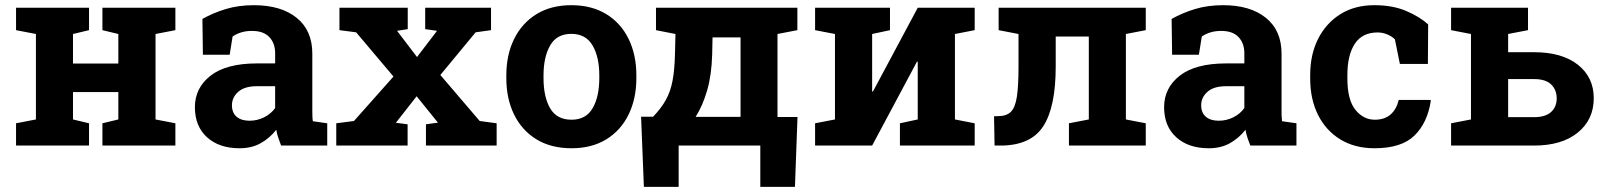

<svg xmlns="http://www.w3.org/2000/svg" viewBox="-20 -558 6150 736"><path d="M41.5 0V-85.4L117.7 -100.1V-427.7L41.5 -442.4V-528.3H321.3V-442.4L259.8 -427.7V-314.5H433.6V-427.7L372.6 -442.4V-528.3H652.3V-442.4L576.2 -427.7V-100.1L652.3 -85.4V0H372.6V-85.4L433.6 -100.1V-205.1H259.8V-100.1L321.3 -85.4V0Z M898.4 10.3Q819.8 10.3 773.4 -32Q727.1 -74.2 727.1 -147Q727.1 -221.2 787.4 -268.1Q847.7 -314.9 964.8 -314.9H1034.7V-354Q1034.7 -392.1 1012.5 -415.8Q990.2 -439.5 945.8 -439.5Q922.9 -439.5 904.5 -433.8Q886.2 -428.2 871.6 -418L860.4 -348.1H757.8L755.9 -485.4Q797.4 -508.8 845.7 -523.4Q894 -538.1 953.6 -538.1Q1057.1 -538.1 1117.2 -489.7Q1177.2 -441.4 1177.2 -352.5V-134.8Q1177.2 -124 1177.5 -113.8Q1177.7 -103.5 1179.2 -93.3L1234.4 -85.4V0H1057.6Q1052.2 -13.7 1046.9 -29.3Q1041.5 -44.9 1039.1 -60.5Q1013.7 -28.3 979.2 -9Q944.8 10.3 898.4 10.3ZM936.5 -95.2Q966.3 -95.2 992.9 -108.6Q1019.5 -122.1 1034.7 -144V-227.5H964.4Q917.5 -227.5 893.3 -206.1Q869.1 -184.6 869.1 -154.3Q869.1 -126 887 -110.6Q904.8 -95.2 936.5 -95.2Z M1269 0V-85.4L1336.9 -94.2L1488.3 -264.6L1345.2 -434.1L1281.2 -442.4V-528.3H1543V-446.3L1502 -439.9L1578.6 -339.4L1655.3 -439.9L1609.9 -446.3V-528.3H1862.3V-442.4L1803.2 -434.1L1668 -270.5L1818.8 -94.2L1883.8 -85.4V0H1612.8V-81.5L1658.7 -87.9L1577.1 -189L1497.6 -87.4L1542.5 -81.5V0Z M2170.9 10.3Q2092.3 10.3 2036.4 -23.9Q1980.5 -58.1 1950.7 -118.9Q1920.9 -179.7 1920.9 -258.8V-269Q1920.9 -347.7 1950.7 -408.4Q1980.5 -469.2 2036.4 -503.7Q2092.3 -538.1 2169.9 -538.1Q2248 -538.1 2304 -503.9Q2359.9 -469.7 2389.6 -408.9Q2419.4 -348.1 2419.4 -269V-258.8Q2419.4 -179.7 2389.6 -118.9Q2359.9 -58.1 2304.2 -23.9Q2248.5 10.3 2170.9 10.3ZM2170.9 -99.1Q2226.1 -99.1 2251.7 -143.1Q2277.3 -187 2277.3 -258.8V-269Q2277.3 -339.4 2251.5 -383.8Q2225.6 -428.2 2169.9 -428.2Q2114.3 -428.2 2088.9 -383.8Q2063.5 -339.4 2063.5 -269V-258.8Q2063.5 -186.5 2088.9 -142.8Q2114.3 -99.1 2170.9 -99.1Z M2448.2 158.2 2437.5 -110.4H2483.4Q2515.1 -143.6 2532.7 -175.5Q2550.3 -207.5 2558.1 -248.5Q2565.9 -289.6 2567.4 -350.1L2569.3 -427.7L2494.6 -442.4V-528.3H3036.6V-442.4L2960.4 -427.7V-109.4H3037.1L3027.3 158.2H2894.5V0H2581.5V158.2ZM2646.5 -109.9H2818.8V-414.6H2711.4L2710 -350.1Q2708 -271.5 2690.9 -212.2Q2673.8 -152.8 2646.5 -109.9Z M3104.5 0V-85.4L3180.7 -100.1V-427.7L3104.5 -442.4V-528.3H3391.6V-442.4L3323.2 -427.7V-207.5L3326.2 -207L3498 -528.3H3716.3V-442.4L3640.6 -427.7V-100.1L3716.3 -85.4V0H3429.7V-85.4L3498 -100.1V-321.3L3495.1 -321.8L3323.2 0Z M3792.5 0 3790.5 -112.3 3806.2 -112.8Q3838.9 -112.8 3855.5 -129.9Q3872.1 -147 3878.2 -188.2Q3884.3 -229.5 3884.3 -303.2V-427.7L3808.1 -442.4V-528.3H4372.1V-442.4L4295.9 -427.7V-100.1L4372.1 -85.4V0H4077.6V-85.4L4153.8 -100.1V-418H4026.9V-303.2Q4026.9 -147 3978.8 -73.5Q3930.7 0 3814.9 0Z M4613.8 10.3Q4535.2 10.3 4488.8 -32Q4442.4 -74.2 4442.4 -147Q4442.4 -221.2 4502.7 -268.1Q4563 -314.9 4680.2 -314.9H4750V-354Q4750 -392.1 4727.8 -415.8Q4705.6 -439.5 4661.1 -439.5Q4638.2 -439.5 4619.9 -433.8Q4601.6 -428.2 4586.9 -418L4575.7 -348.1H4473.1L4471.2 -485.4Q4512.7 -508.8 4561 -523.4Q4609.4 -538.1 4668.9 -538.1Q4772.5 -538.1 4832.5 -489.7Q4892.6 -441.4 4892.6 -352.5V-134.8Q4892.6 -124 4892.8 -113.8Q4893.1 -103.5 4894.5 -93.3L4949.7 -85.4V0H4772.9Q4767.6 -13.7 4762.2 -29.3Q4756.8 -44.9 4754.4 -60.5Q4729 -28.3 4694.6 -9Q4660.2 10.3 4613.8 10.3ZM4651.9 -95.2Q4681.6 -95.2 4708.3 -108.6Q4734.9 -122.1 4750 -144V-227.5H4679.7Q4632.8 -227.5 4608.6 -206.1Q4584.5 -184.6 4584.5 -154.3Q4584.5 -126 4602.3 -110.6Q4620.1 -95.2 4651.9 -95.2Z M5249 10.3Q5172.9 10.3 5117.4 -23.9Q5062 -58.1 5032.2 -118.2Q5002.4 -178.2 5002.4 -256.3V-271Q5002.4 -348.6 5032.7 -408.9Q5063 -469.2 5118.2 -503.7Q5173.3 -538.1 5248 -538.1Q5318.8 -538.1 5370.6 -515.9Q5422.4 -493.7 5454.6 -464.4L5453.6 -313H5346.2L5327.1 -407.2Q5315.4 -418.9 5297.4 -426.3Q5279.3 -433.6 5260.7 -433.6Q5202.1 -433.6 5173.6 -390.4Q5145 -347.2 5145 -271V-256.3Q5145 -174.8 5175.8 -137Q5206.5 -99.1 5250 -99.1Q5287.6 -99.1 5310.3 -118.9Q5333 -138.7 5341.8 -174.8H5463.4L5464.8 -171.9Q5452.1 -87.4 5402.3 -38.6Q5352.5 10.3 5249 10.3Z M5860.4 -357.9Q5967.8 -357.9 6028.6 -309.8Q6089.4 -261.7 6089.4 -181.6Q6089.4 -99.6 6028.3 -49.8Q5967.3 0 5860.4 0H5542.5V-85.4L5618.7 -100.1V-427.7L5542.5 -442.4V-528.3H5837.4V-442.4L5761.2 -427.7V-357.9ZM5860.4 -108.9Q5904.3 -108.9 5925.8 -128.7Q5947.3 -148.4 5947.3 -180.7Q5947.3 -213.9 5926 -234.4Q5904.8 -254.9 5860.4 -254.9H5761.2V-108.9Z"/></svg>

Font: Roboto Slab
Style: Bold
Weight: 700
Designer: Google
Version: Version 2.000; ttfautohint (v1.8.1.43-b0c9)